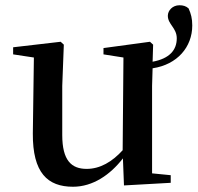

<svg xmlns="http://www.w3.org/2000/svg" viewBox="-20 -695 752 731"><path d="M217 -368 223 -525 211 -536 30 -515V-488L109 -476L105 -187C104 -37 161 16 258 16C334 16 400 -30 448 -92L452 11L630 1V-28L559 -35V-368L561 -435C655 -449 712 -516 712 -598C712 -625 707 -643 698 -663C688 -672 677 -675 663 -675C637 -675 619 -655 619 -635C619 -602 653 -589 653 -549C653 -505 626 -472 561 -460L563 -525L551 -536L374 -512V-488L450 -476L447 -123C407 -79 361 -52 310 -52C252 -52 217 -84 217 -181Z"/></svg>

Font: Noto Serif JP SemiBold
Style: Regular
Weight: 600
Designer: Ryoko NISHIZUKA 西塚涼子 (kana & ideographs); Frank Grießhammer (Latin, Greek & Cyrillic); Wenlong ZHANG 张文龙 (bopomofo); San
Foundry: Adobe
Version: Version 2.001;hotconv 1.1.0;makeotfexe 2.6.0